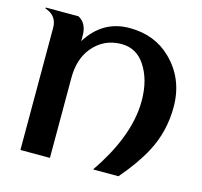

<svg xmlns="http://www.w3.org/2000/svg" viewBox="-107 -864 1031 982"><g transform="rotate(15 408.5 -373.5)"><path d="M83 0V-647.5Q83 -710.9 19.5 -732.4V-737.3H192.4Q239.3 -713.4 239.3 -647.5V-618.2Q319.3 -747.1 461.9 -747.1Q594.7 -747.1 681.2 -663.1Q783.2 -564.5 783.2 -414.6Q783.2 -284.2 724.6 -173.8Q680.2 -90.3 602.1 0H467.8Q536.1 -99.6 573.2 -192.4Q617.2 -302.2 617.2 -402.8Q617.2 -515.1 566.9 -589.8Q521.5 -657.2 442.9 -657.2Q348.6 -657.2 289.1 -584Q239.3 -522.9 239.3 -422.9V0Z"/></g></svg>

Font: Berenika
Style: Bold
Weight: 700
Designer: Wojciech Kalinowski "wmk69" (wmk69@o2.pl)
Foundry: Wojciech Kalinowski "wmk69" (wmk69@o2.pl)
Version: Version 3.1.0; 2021-05-14